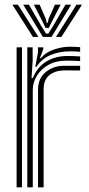

<svg xmlns="http://www.w3.org/2000/svg" viewBox="-20 -803 383 823"><path d="M131.2 -516.5 142.8 -578.5V-600H165.5L165.8 -593.2L151 -553.5H155.2Q174.5 -578 210.1 -590.4Q245.8 -602.8 280 -602.8Q288.5 -602.8 301.4 -602.2Q314.2 -601.8 323.5 -600.8V-581Q316 -582 303.8 -582.5Q291.5 -583 281 -583Q234.2 -583 196.6 -567.1Q159 -551.2 136.2 -516.5ZM97 0V-600H119.8L120 -542L115.2 -468.5H120.8Q140.2 -516.5 179.4 -539.8Q218.5 -563 269.2 -563Q282.5 -563 299.8 -562.4Q317 -561.8 323.5 -561V-541.2Q315 -542 296.6 -542.5Q278.2 -543 264.5 -543Q220 -543 187.8 -525Q155.5 -507 138 -478.2Q120.5 -449.5 120.5 -417.2V0ZM51.2 0V-600H74.2V0ZM143 0V-419Q143 -467.2 176 -494.1Q209 -521 254.8 -521Q271.2 -521 290.2 -521Q309.2 -521 323.5 -520.8V-500.8Q309.8 -501 290 -501.1Q270.2 -501.2 254.8 -501.2Q218.8 -501.2 192.9 -481.9Q167 -462.5 167 -421.2V0ZM33 -783H56.8L144.5 -644.8H121.2ZM79.5 -783H104L157 -691.5L177.2 -659H187.2L207.5 -691.2L260.5 -783H285.2L201 -644.8H163.8ZM125.2 -783H149.8L176.2 -722.5L180 -705.2H184.8L188.5 -722.5L215.5 -783H240L202.2 -710L189.2 -683.5H175.2L162.5 -710ZM307.8 -783H331.5L243.2 -644.8H220Z"/></svg>

Font: Big Shoulders Inline Text
Style: Bold
Weight: 700
Designer: Patric King
Foundry: XO Type Co
Version: Version 1.000